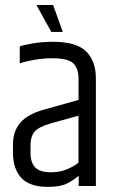

<svg xmlns="http://www.w3.org/2000/svg" viewBox="-20 -740 465 764"><path d="M58.7 -555.5Q79.5 -562.5 115.1 -568.1Q150.8 -573.7 191.2 -573.7Q283.8 -573.7 322.6 -535.5Q361.5 -497.3 361.5 -428.6V0H293.1V-40.6Q272.9 -23.1 246.4 -9.7Q219.9 3.6 170.6 3.6Q97.4 3.6 64.5 -32.5Q31.6 -68.6 31.6 -132.7V-165.2Q31.6 -217.4 60.5 -251.3Q89.3 -285.2 152.7 -303.2L292.5 -342.3V-428.8Q292.3 -467.3 271.7 -487.8Q251.1 -508.2 187.8 -508.2Q151.5 -508.2 115.6 -501.8Q79.8 -495.4 58.7 -488ZM292.3 -93.1V-279.7L178.4 -248Q132.8 -234.6 117.1 -215.3Q101.4 -196.1 101.4 -162.3V-131.9Q101.4 -93.8 119.7 -74.2Q138 -54.5 183 -54.5Q217.4 -54.5 245.9 -66.2Q274.4 -77.9 292.3 -93.1ZM124.9 -720.1H191.4L229.9 -613H184.1Z"/></svg>

Font: Khand Variable Light
Style: Regular
Weight: 300
Designer: Satya Rajpurohit
Foundry: Indian Type Foundry
Version: Version 3.000